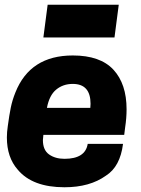

<svg xmlns="http://www.w3.org/2000/svg" viewBox="-20 -777 596 810"><path d="M463 -619H163L181 -757H481ZM252 13Q117 13 55 -61Q9 -113 9 -197Q9 -220 13 -246Q19 -291 25.5 -323Q32 -355 45 -387Q107 -543 287 -543Q403 -543 458.5 -483Q514 -423 514 -316Q514 -279 508 -240L504 -208H163L161 -186Q161 -144 187 -125.5Q213 -107 252 -107Q340 -107 350 -170H499Q487 -74 427 -36Q359 13 252 13ZM361 -322 362 -339Q362 -423 287 -423Q246 -423 217 -399Q188 -375 178 -322Z"/></svg>

Font: Tanohe Sans
Style: Bold Italic
Weight: 700
Designer: Village Type and Design LLC & Cristiano Sobral
Foundry: Cooper Hewitt Smithsonian Design Museum
Version: Version 1.00;September 29, 2021;FontCreator 13.0.0.2655 64-b